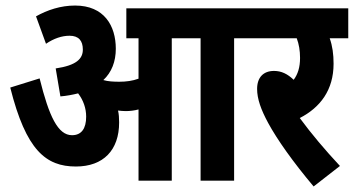

<svg xmlns="http://www.w3.org/2000/svg" viewBox="-20 -652 1277 693"><path d="M410 -210C410 -226 409 -241 406 -253C415 -252 424 -251 434 -251C449 -251 465 -253 480 -257V0H600V-514H704V0H825V-514H895V-622H436V-514H480V-368C458 -360 435 -357 411 -357C390 -357 370 -358 353 -363C383 -391 398 -430 398 -476C398 -559 356 -632 251 -632C199 -632 151 -616 110 -593L146 -494C174 -513 203 -523 231 -523C264 -523 279 -505 279 -473C279 -440 256 -416 181 -405L198 -304C221 -306 242 -310 262 -315C281 -290 291 -261 291 -231C291 -188 274 -164 240 -164C189 -164 157 -232 123 -369L17 -336C74 -109 146 -51 254 -51C353 -51 410 -110 410 -210Z M1207 -53C1152 -112 1104 -169 1062 -226C1136 -264 1184 -327 1184 -422C1184 -456 1180 -486 1170 -514H1237V-622H883V-514H1051C1059 -493 1063 -469 1063 -443C1063 -409 1055 -384 1040 -364C1018 -385 996 -396 969 -396C931 -396 908 -373 908 -331C908 -295 922 -256 948 -208C980 -149 1037 -68 1112 21Z"/></svg>

Font: Noto Sans Devanagari ExtraCondensed
Style: Bold
Weight: 700
Width: 2
Designer: Jelle Bosma - Monotype Design Team
Foundry: Monotype Imaging Inc.
Version: Version 2.004